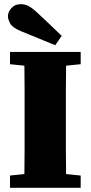

<svg xmlns="http://www.w3.org/2000/svg" viewBox="-20 -901 435 921"><path d="M28 -593V-652H367V-593L297 -586Q296 -526 296 -465Q296 -404 296 -342V-311Q296 -250 296 -188.5Q296 -127 297 -66L367 -59V0H28V-59L97 -66Q98 -126 98 -187.5Q98 -249 98 -310V-342Q98 -403 98 -464Q98 -525 97 -586ZM276 -729 245 -684Q205 -701 163.5 -717.5Q122 -734 79 -752Q39 -769 28.5 -789Q18 -809 18 -823Q18 -844 35 -862.5Q52 -881 79 -881Q99 -881 116 -872.5Q133 -864 158 -841Q186 -815 216 -786.5Q246 -758 276 -729Z"/></svg>

Font: Source Serif Pro Black
Style: Regular
Weight: 900
Designer: Frank Grießhammer
Foundry: Adobe Systems Incorporated
Version: Version 3.001;hotconv 1.0.111;makeotfexe 2.5.65597